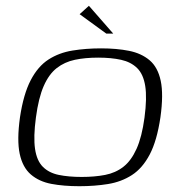

<svg xmlns="http://www.w3.org/2000/svg" viewBox="-20 -636 615 663"><path d="M254 7Q200 7 157.5 -1Q115 -9 86.5 -33.5Q58 -58 48 -105Q38 -152 49 -231Q61 -311 86 -359Q111 -407 147.5 -430.5Q184 -454 230.5 -461.5Q277 -469 329 -469Q383 -469 425.5 -460.5Q468 -452 496.5 -428Q525 -404 535 -357Q545 -310 534 -231Q522 -150 497 -102.5Q472 -55 435.5 -31.5Q399 -8 353 -0.5Q307 7 254 7ZM262 -25Q307 -25 343 -32Q379 -39 406 -60Q433 -81 451.5 -122Q470 -163 479 -230Q488 -298 481.5 -339Q475 -380 453.5 -401Q432 -422 398 -429.5Q364 -437 319 -437Q274 -437 238.5 -429.5Q203 -422 176 -401Q149 -380 131 -339Q113 -298 104 -230Q95 -163 101 -122Q107 -81 128 -60Q149 -39 183 -32Q217 -25 262 -25ZM347 -520 255 -587 287 -616 371 -520Z"/></svg>

Font: Genos Thin Light
Style: Italic
Weight: 300
Italic angle: -8°
Version: Version 1.010